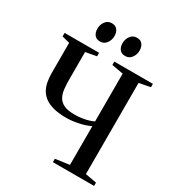

<svg xmlns="http://www.w3.org/2000/svg" viewBox="-218 -1078 1113 1211"><g transform="rotate(30 338.0 -472.5)"><path d="M456 -321Q420 -303.5 373.5 -293.8Q327 -284 286.5 -284Q228.5 -284 189 -295.2Q149.5 -306.5 125.2 -326Q101 -345.5 88.2 -371Q75.5 -396.5 71 -425.8Q66.5 -455 66.5 -485V-703L10.5 -717.5V-743H261.5V-717.5L182.5 -703V-505.5Q182.5 -467.5 186 -435Q189.5 -402.5 202.8 -378.5Q216 -354.5 243.8 -341.2Q271.5 -328 320 -328Q350 -328 376 -332Q402 -336 422.2 -342.2Q442.5 -348.5 456 -355.5V-703.5L372.5 -718.5V-743H653.5V-718.5L572 -703V-39L654 -24V0H354V-24.5L456 -39ZM230 -807.5Q202.5 -807.5 189.2 -825.2Q176 -843 176 -870Q176 -899.5 193 -922.2Q210 -945 238 -945H239Q266.5 -945 279.8 -927Q293 -909 293 -882.5Q293 -853.5 276.2 -830.5Q259.5 -807.5 231 -807.5ZM413 -807.5Q385.5 -807.5 372.2 -825.2Q359 -843 359 -870Q359 -899.5 376 -922.2Q393 -945 421 -945H422Q449.5 -945 462.8 -927Q476 -909 476 -882.5Q476 -853.5 459.2 -830.5Q442.5 -807.5 414 -807.5Z"/></g></svg>

Font: Merriweather 120pt Medium
Style: Regular
Weight: 500
Version: Version 2.100